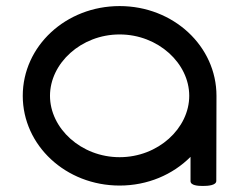

<svg xmlns="http://www.w3.org/2000/svg" viewBox="-20 -605 780 626"><path d="M685.8 -292.6C685.8 -454.3 545.6 -585.2 370 -585.2C194.4 -585.2 54.2 -454.3 54.2 -292.6C54.2 -130.9 194.4 0 370 0C461.3 0 543.2 -35.5 601.2 -93.6L601.2 -14.5C601.2 -0.2 625.6 1.3 641.4 1.3C658.4 1.3 685.2 -0.6 685.2 -15.2ZM370 -492.7C495.8 -492.7 597 -398.4 597 -292.6C597 -186.8 495.8 -92.5 370 -92.5C244.2 -92.5 143 -186.8 143 -292.6C143 -398.4 244.2 -492.7 370 -492.7Z"/></svg>

Font: Hi.
Style: Bold
Weight: 400
Designer: Mew Too, Robert Jablonski
Foundry: Cannot Into Space Fonts
Version: Version 1.996